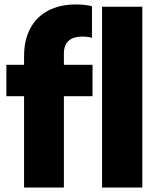

<svg xmlns="http://www.w3.org/2000/svg" viewBox="-20 -838 704 858"><path d="M265.5 -548.5H393.5V-408H265.5V0H87.5V-408H8.5V-548.5H87.5V-586.5Q87.5 -658 114.8 -710Q142 -762 194.2 -790Q246.5 -818 319 -818Q363 -818 391 -810V-669Q373.5 -674.5 347 -674.5Q307 -674.5 286.2 -655.2Q265.5 -636 265.5 -598.5ZM436 -808H616V0H436Z"/></svg>

Font: Encode Sans Semi Condensed ExBd
Style: Regular
Weight: 800
Width: 4
Designer: Multiple Designers
Foundry: Impallari Type
Version: Version 2.000